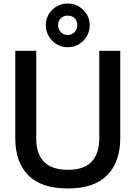

<svg xmlns="http://www.w3.org/2000/svg" viewBox="-20 -1049 764 1081"><path d="M66 -270V-763H184V-270Q184 -93 362 -93Q454 -93 496.5 -139.5Q539 -186 539 -270V-763H657V-270Q657 -138 584 -63Q511 12 362 12Q212 12 139 -62.5Q66 -137 66 -270ZM238 -907Q238 -958 274 -993.5Q310 -1029 361 -1029Q412 -1029 448.5 -993.5Q485 -958 485 -907Q485 -856 449 -819.5Q413 -783 361 -783Q327 -783 299 -800Q271 -817 254.5 -845.5Q238 -874 238 -907ZM415 -909Q415 -931 400.5 -946Q386 -961 361 -961Q337 -961 322 -946Q307 -931 307 -909Q307 -884 322.5 -868Q338 -852 361 -852Q385 -852 400 -868Q415 -884 415 -909Z"/></svg>

Font: Open Sauce Sans Medium
Style: Regular
Weight: 500
Designer: Alfredo Marco Pradil
Foundry: Creative Sauce Fz LLC
Version: Version 1.477